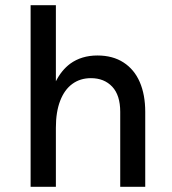

<svg xmlns="http://www.w3.org/2000/svg" viewBox="-20 -717 660 737"><path d="M194.5 -226.5V0H97.5V-697H194.5V-405Q216 -447.5 249.5 -472.5Q293 -504 354 -504Q413 -504 454.2 -477.2Q495.5 -450.5 516.5 -402Q537.5 -353.5 537.5 -287.5V0H441.5V-287.5Q441.5 -351.5 410.8 -384.2Q380 -417 329 -417Q288 -417 257.8 -395Q227.5 -373 211 -330.2Q194.5 -287.5 194.5 -226.5Z"/></svg>

Font: Betinya Sans Medium
Style: Regular
Weight: 500
Designer: Jonathan Pinhorn
Version: Version 2.001;December 9, 2019;FontCreator 12.0.0.2547 64-bi